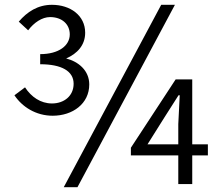

<svg xmlns="http://www.w3.org/2000/svg" viewBox="-20 -765 923 798"><path d="M199 -284C282 -284 351 -334 351 -414C351 -472 306 -509 255 -522C301 -542 334 -577 334 -629C334 -701 272 -745 196 -745C137 -745 93 -716 58 -675L97 -639C121 -671 155 -694 188 -694C238 -694 270 -664 270 -622C270 -576 225 -540 147 -540V-498C235 -498 286 -470 286 -417C286 -366 246 -335 196 -335C149 -335 110 -362 84 -402L40 -369C72 -321 129 -284 199 -284ZM245 13H302L707 -745H650ZM721 0H779V-119H844V-165H779V-435H710L524 -151V-119H721ZM721 -165H593L664 -278L722 -369H727L721 -249Z"/></svg>

Font: Noto Sans HK DemiLight
Style: Regular
Weight: 350
Designer: Ryoko NISHIZUKA 西塚涼子 (kana, bopomofo & ideographs); Paul D. Hunt (Latin, Greek & Cyrillic); Sandoll Communications 산돌커뮤니
Foundry: Adobe
Version: Version 2.004;hotconv 1.0.118;makeotfexe 2.5.65603